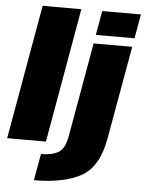

<svg xmlns="http://www.w3.org/2000/svg" viewBox="-69 -836 841 1117"><g transform="rotate(5 352.0 -277.5)"><path d="M-4.5 0H222L360 -785H134ZM171.5 230Q346.5 230 447.5 174Q548.5 118 578 -52.5L674 -593H448.5L351.5 -43.5Q338.5 31.5 300.5 53.2Q262.5 75 199.5 75ZM482 -785 457 -643.5H683L708 -785Z"/></g></svg>

Font: Anybody Thin Black
Style: Italic
Weight: 900
Italic angle: -10°
Version: Version 1.113;gftools[0.9.25]